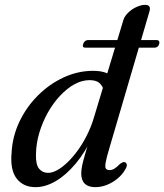

<svg xmlns="http://www.w3.org/2000/svg" viewBox="-20 -763 678 793"><path d="M596.5 -713 432 -152Q420 -112 416.5 -92.2Q413 -72.5 417.5 -66.5Q422 -60.5 433 -60.5Q442.5 -60.5 452.2 -66.2Q462 -72 476 -86.5Q483 -91 487.8 -93Q492.5 -95 498 -92Q503.5 -88.5 503.8 -81Q504 -73.5 497.5 -63.5Q485.5 -42 465.5 -25.5Q445.5 -9 421.8 0.5Q398 10 374 10Q345 10 330.2 -4.2Q315.5 -18.5 315.5 -47Q315.5 -60.5 319.2 -79Q323 -97.5 331.8 -127.5Q340.5 -157.5 355 -206L365.5 -205.5Q333 -135.5 292.8 -87.5Q252.5 -39.5 210 -14.8Q167.5 10 126.5 10Q76 10 48.5 -26Q21 -62 28 -134.5Q32 -202 61.2 -262.5Q90.5 -323 137.8 -369.8Q185 -416.5 243.5 -443.5Q302 -470.5 365 -470.5Q399.5 -470.5 422 -460.5Q444.5 -450.5 456.8 -434Q469 -417.5 471.5 -397L409.5 -387.5Q404 -408.5 390.5 -420.2Q377 -432 350 -432Q318.5 -432 287.2 -414.8Q256 -397.5 227.8 -367.2Q199.5 -337 177.5 -297.8Q155.5 -258.5 142.2 -214Q129 -169.5 128.5 -124.5Q127.5 -82.5 141.8 -65.8Q156 -49 178.5 -49Q196 -49 216.8 -60.5Q237.5 -72 259.5 -93.2Q281.5 -114.5 302.2 -143.2Q323 -172 340.2 -206.8Q357.5 -241.5 368.5 -279.5L490 -681.5Q492.5 -690.5 499.5 -699.5Q506.5 -708.5 515.8 -716.5Q525 -724.5 535.8 -730.2Q546.5 -736 557.8 -739.5Q569 -743 579 -743Q593 -743 597.2 -735.5Q601.5 -728 596.5 -713ZM323.5 -581Q325.5 -588.5 331 -593Q336.5 -597.5 343 -597.5H626.5Q634 -597.5 636.8 -593Q639.5 -588.5 637.5 -581.5Q633 -566 617.5 -566H333.5Q318 -566 323.5 -581Z"/></svg>

Font: Fraunces
Style: Italic
Weight: 400
Italic angle: -16°
Version: Version 1.000;[b76b70a41]